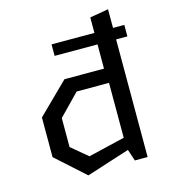

<svg xmlns="http://www.w3.org/2000/svg" viewBox="-114 -856 849 960"><g transform="rotate(-15 310.0 -376.5)"><path d="M216 -668.3H471.5H486H592.7V-608.8H216ZM443.8 -73.3V-431.3L438 -451.7V-748.3L534.3 -765V0H468.2ZM482.3 -408.2H276.2L170.2 -299.2V-149.3L254.5 -78.8L482.3 -133.2V-70.7L224.5 12L75 -122.5V-327.8L233.2 -483.3H482.3Z"/></g></svg>

Font: Monaspace Krypton Var
Style: Regular
Weight: 400
Designer: Riley Cran and the Lettermatic Team
Version: Version 1.101 (Monaspace Krypton Var)